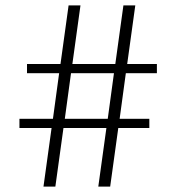

<svg xmlns="http://www.w3.org/2000/svg" viewBox="-20 -691 653 711"><path d="M446 -420 423 -251H533V-217H418L388 0H344L374 -217H215L185 0H141L171 -217H52V-251H176L199 -420H80V-454H204L234 -671H278L248 -454H407L437 -671H481L451 -454H561V-420ZM402 -420H243L220 -251H379Z"/></svg>

Font: Fahkwang ExtraLight
Style: Regular
Weight: 275
Designer: Suppakit Chalermlarp | Katatrad Co.,Ltd.
Foundry: Cadson Demak Co.,Ltd.
Version: Version 1.000; ttfautohint (v1.6)